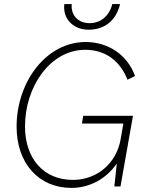

<svg xmlns="http://www.w3.org/2000/svg" viewBox="-20 -910 718 937"><path d="M328 7C419 7 499 -38 550 -112L538 0H568L629 -345H386L380 -307H582L569 -232C549 -112 452 -32 336 -32C192 -32 102 -137 102 -293C102 -487 225 -667 396 -667C496 -667 567 -611 602 -521L639 -539C602 -643 507 -705 398 -705C206 -705 61 -511 61 -292C61 -112 170 7 328 7ZM412 -765C492 -765 547 -811 566 -890H528C514 -834 473 -797 417 -797C361 -797 325 -836 330 -890H294C285 -817 339 -765 412 -765Z"/></svg>

Font: Fixel Text 20240404 ExtraLight
Style: Italic
Weight: 200
Width: 4
Italic angle: -10°
Designer: AlfaBravo + MacPaw
Foundry: Kyrylo Tkachov, Marchela Mozhyna, Serhii Makarenko, Maria Weinstein, Zakhar Kryvoshyya
Version: Version 1.211;Glyphs 3.2 (3225)